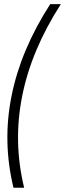

<svg xmlns="http://www.w3.org/2000/svg" viewBox="-20 -718 313 924"><path d="M272.9 -698.2Q130.9 -477.5 86.9 -256.3Q42.5 -35.2 96.2 185.5H44.9Q-8.8 -35.2 35.6 -256.3Q79.6 -477.5 221.7 -698.2Z"/></svg>

Font: Sansation Light
Style: Light Italic
Weight: 300
Designer: Bernd Montag
Version: Version 1.301